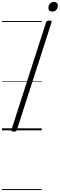

<svg xmlns="http://www.w3.org/2000/svg" viewBox="-20 -1341 615 1976"><path d="M122 14Q107 14 101 9Q95 4 98 -6L454 -1111Q458 -1121 465.5 -1125.5Q473 -1130 488 -1130Q502 -1130 508 -1125.5Q514 -1121 510 -1110L154 -5Q151 4 144 9Q137 14 122 14ZM518 -1222Q500 -1222 489 -1231Q478 -1240 478 -1258Q478 -1282 493 -1301.5Q508 -1321 535 -1321Q552 -1321 563.5 -1312Q575 -1303 575 -1284Q575 -1261 561 -1241.5Q547 -1222 518 -1222ZM0 605H409V615H0ZM0 -20H409V0H0ZM0 -505H409V-500H0ZM0 -1125H409V-1115H0Z"/></svg>

Font: Playwrite CU Guides
Style: Regular
Weight: 400
Designer: Veronika Burian, José Scaglione
Foundry: TypeTogether
Version: Version 1.003